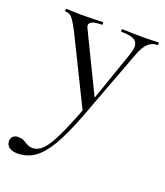

<svg xmlns="http://www.w3.org/2000/svg" viewBox="-161 -472 721 839"><g transform="rotate(20 200.0 -52.5)"><path d="M431 -374Q406 -374 387.5 -356.5Q369 -339 354 -297L232 28Q195 125 162.5 179.5Q130 234 95.5 257.5Q61 281 16 281Q-6 281 -20.5 271Q-35 261 -35 242Q-35 228 -26 220Q-17 212 -4 212Q9 212 18 215Q27 218 37 225Q39 226 48.5 231Q58 236 72 236Q97 236 119 213.5Q141 191 166.5 138Q192 85 228 -10L227 18L69 -303Q46 -347 34 -360.5Q22 -374 3 -374Q1 -374 1 -380Q1 -386 3 -386L37 -385Q49 -384 70 -384L134 -385Q148 -386 173 -386Q175 -386 175 -380Q175 -374 173 -374Q115 -374 115 -351Q115 -345 120 -335L257 -53L234 -12L332 -294Q340 -318 340 -332Q340 -355 322 -364.5Q304 -374 263 -374Q261 -374 261 -380Q261 -386 263 -386Q290 -386 304 -385L364 -384L400 -385Q410 -386 431 -386Q434 -386 434 -380Q434 -374 431 -374Z"/></g></svg>

Font: Cormorant
Style: Regular
Weight: 400
Designer: Christian Thalmann (Catharsis Fonts)
Foundry: Catharsis Fonts
Version: Version 4.000